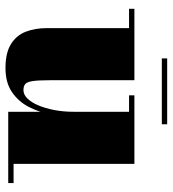

<svg xmlns="http://www.w3.org/2000/svg" viewBox="15 -635 630 700"><g transform="rotate(90 330.0 -285.0)"><path d="M228 10Q173 10 141 -9.8Q109 -29.5 95.8 -63.5Q82.5 -97.5 82.5 -141V-440.5H12V-460H272.5V-150.5Q272.5 -108.5 275.8 -88.2Q279 -68 286.8 -61.8Q294.5 -55.5 308.5 -55.5Q325 -55.5 339.2 -70Q353.5 -84.5 364.2 -110Q375 -135.5 381.2 -168.2Q387.5 -201 387.5 -237.5H405Q405 -199 397.2 -156Q389.5 -113 370 -75.2Q350.5 -37.5 316 -13.8Q281.5 10 228 10ZM387.5 0V-440.5H327.5V-460H577.5V-19.5H647.5V0ZM193 -560V-579.5H433V-560Z"/></g></svg>

Font: Bodoni Moda Black
Style: Regular
Weight: 900
Version: Version 2.005